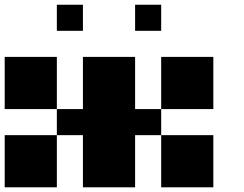

<svg xmlns="http://www.w3.org/2000/svg" viewBox="-20 -798 1040 818"><path d="M555.6 -333.3H666.7V-222.2H555.6V0H333.3V-222.2H222.2V-333.3H333.3V-555.6H555.6ZM888.9 0H666.7V-222.2H888.9ZM888.9 -333.3H666.7V-555.6H888.9ZM222.2 0H0V-222.2H222.2ZM222.2 -333.3H0V-555.6H222.2ZM333.3 -666.7H222.2V-777.8H333.3ZM666.7 -666.7H555.6V-777.8H666.7Z"/></svg>

Font: Pixeloid Sans
Style: Bold
Weight: 700
Monospace: yes
Designer: GGBot
Version: 0.3